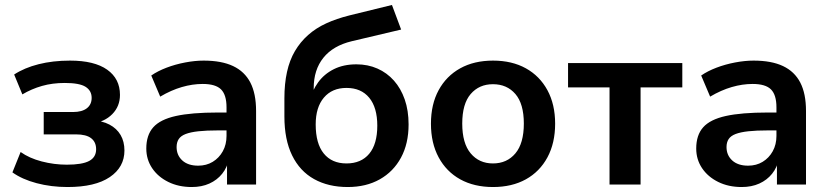

<svg xmlns="http://www.w3.org/2000/svg" viewBox="-20 -743 3334 773"><path d="M252 10Q186 10 127.5 -5.5Q69 -21 30 -49L63 -131Q98 -106 148 -93Q198 -80 249 -80Q311 -80 339 -95Q367 -110 367 -142Q367 -171 347 -186.5Q327 -202 286 -202H156V-292H274Q310 -292 329.5 -307Q349 -322 349 -349Q349 -378 324.5 -393.5Q300 -409 241 -409Q191 -409 149 -397Q107 -385 70 -363L37 -443Q78 -470 135.5 -484.5Q193 -499 262 -499Q360 -499 411.5 -462.5Q463 -426 463 -361Q463 -315 432 -283.5Q401 -252 349 -245V-259Q391 -257 420.5 -241.5Q450 -226 465.5 -199.5Q481 -173 481 -137Q481 -70 422 -30Q363 10 252 10Z M752 10Q699 10 657.5 -10.5Q616 -31 592.5 -66Q569 -101 569 -145Q569 -199 597 -230.5Q625 -262 688 -276Q751 -290 857 -290H907V-218H858Q811 -218 779 -214.5Q747 -211 727.5 -203.5Q708 -196 699.5 -183Q691 -170 691 -151Q691 -118 714 -97Q737 -76 778 -76Q811 -76 836.5 -91.5Q862 -107 877 -134Q892 -161 892 -196V-311Q892 -361 870 -383Q848 -405 796 -405Q755 -405 712 -392.5Q669 -380 625 -354L589 -439Q615 -457 650.5 -470.5Q686 -484 725.5 -491.5Q765 -499 800 -499Q872 -499 918.5 -477Q965 -455 988 -410.5Q1011 -366 1011 -296V0H894V-104H902Q895 -69 874.5 -43.5Q854 -18 823 -4Q792 10 752 10Z M1380 10Q1302 10 1244.5 -22Q1187 -54 1156 -117.5Q1125 -181 1125 -274V-347Q1125 -406 1135.5 -453.5Q1146 -501 1167.5 -537.5Q1189 -574 1220.5 -602Q1252 -630 1293.5 -649Q1335 -668 1387 -681L1558 -723L1595 -624L1396 -577Q1321 -559 1282 -510.5Q1243 -462 1243 -388V-334H1226Q1236 -377 1260.5 -411Q1285 -445 1324 -464.5Q1363 -484 1415 -484Q1461 -484 1499.5 -467Q1538 -450 1566 -418.5Q1594 -387 1609.5 -342.5Q1625 -298 1625 -242Q1625 -165 1594.5 -108.5Q1564 -52 1509 -21Q1454 10 1380 10ZM1375 -85Q1434 -85 1466.5 -124Q1499 -163 1499 -237Q1499 -310 1466.5 -349.5Q1434 -389 1375 -389Q1317 -389 1284 -350Q1251 -311 1251 -242Q1251 -165 1283.5 -125Q1316 -85 1375 -85Z M1965 10Q1888.9 10 1832.9 -21Q1777 -52 1746 -109.5Q1715 -167 1715 -245Q1715 -323 1746 -380Q1777 -437 1832.9 -468Q1888.9 -499 1965 -499Q2041.1 -499 2097.1 -468Q2153 -437 2184 -379.8Q2215 -322.6 2215 -245Q2215 -167 2184 -109.5Q2153 -52 2097.1 -21Q2041.1 10 1965 10ZM1964.6 -85Q2021 -85 2055 -125.5Q2089 -166 2089 -245.5Q2089 -325 2055 -364.5Q2021 -404 1964.6 -404Q1909 -404 1875 -364.5Q1841 -325 1841 -245.5Q1841 -166 1875 -125.5Q1909 -85 1964.6 -85Z M2434 0V-391H2267V-489H2727V-391H2559V0Z M2966 10Q2913 10 2871.5 -10.5Q2830 -31 2806.5 -66Q2783 -101 2783 -145Q2783 -199 2811 -230.5Q2839 -262 2902 -276Q2965 -290 3071 -290H3121V-218H3072Q3025 -218 2993 -214.5Q2961 -211 2941.5 -203.5Q2922 -196 2913.5 -183Q2905 -170 2905 -151Q2905 -118 2928 -97Q2951 -76 2992 -76Q3025 -76 3050.5 -91.5Q3076 -107 3091 -134Q3106 -161 3106 -196V-311Q3106 -361 3084 -383Q3062 -405 3010 -405Q2969 -405 2926 -392.5Q2883 -380 2839 -354L2803 -439Q2829 -457 2864.5 -470.5Q2900 -484 2939.5 -491.5Q2979 -499 3014 -499Q3086 -499 3132.5 -477Q3179 -455 3202 -410.5Q3225 -366 3225 -296V0H3108V-104H3116Q3109 -69 3088.5 -43.5Q3068 -18 3037 -4Q3006 10 2966 10Z"/></svg>

Font: Nunito Sans 12pt ExtraLight
Style: Regular
Weight: 200
Designer: Vernon Adams
Foundry: Vernon Adams
Version: Version 3.101;gftools[0.9.27]